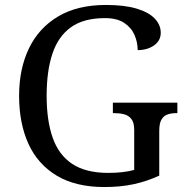

<svg xmlns="http://www.w3.org/2000/svg" viewBox="-20 -744 754 774"><path d="M401 10Q285 10 208.5 -36Q132 -82 94.5 -164.5Q57 -247 57 -358Q57 -466 96.5 -548.5Q136 -631 214 -677.5Q292 -724 407 -724Q481 -724 530 -709.5Q579 -695 603.5 -669.5Q628 -644 628 -612Q628 -580 601 -561Q574 -542 535 -542Q535 -573 522.5 -602.5Q510 -632 481 -651.5Q452 -671 403 -671Q318 -671 266.5 -634.5Q215 -598 191.5 -528Q168 -458 168 -358Q168 -258 192.5 -188.5Q217 -119 271.5 -83Q326 -47 417 -47Q446 -47 473 -50Q500 -53 521 -59V-220Q521 -250 509.5 -264.5Q498 -279 479.5 -283.5Q461 -288 439 -288H435V-330H695V-288H691Q672 -288 656.5 -283Q641 -278 631.5 -263Q622 -248 622 -216V-36Q572 -13 519 -1.5Q466 10 401 10Z"/></svg>

Font: Noto Serif Khmer
Style: Regular
Weight: 400
Designer: Danh Hong and the Monotype Design Team
Foundry: Monotype Imaging Inc.
Version: Version 2.003